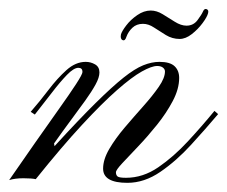

<svg xmlns="http://www.w3.org/2000/svg" viewBox="-67 -399 496 419"><path d="M211 0Q158 0 158 -31Q158 -51 171.5 -74Q185 -97 205 -120.5Q225 -144 245.5 -167Q266 -190 279.5 -209.5Q293 -229 293 -243Q293 -248 288.5 -251.5Q284 -255 276 -255Q264 -255 242.5 -243Q221 -231 188.5 -202.5Q156 -174 112 -126.5Q68 -79 11 -8Q2 -10 -16 -10Q-34 -10 -47 -6Q-18 -48 10 -88Q38 -128 61.5 -161Q85 -194 99 -215.5Q113 -237 113 -242Q113 -251 104 -251Q94 -251 79 -235.5Q64 -220 46 -196.5Q28 -173 9 -149L0 -155Q20 -178 39 -203Q58 -228 78 -246Q98 -264 120 -264Q131 -264 140.5 -258.5Q150 -253 150 -241Q150 -230 141.5 -214.5Q133 -199 119 -179.5Q105 -160 87.5 -136.5Q70 -113 51 -86L52 -80Q105 -138 141.5 -174Q178 -210 202.5 -229.5Q227 -249 245.5 -256.5Q264 -264 281 -264Q304 -264 314 -254.5Q324 -245 324 -229Q324 -205 310 -178.5Q296 -152 275.5 -126.5Q255 -101 234.5 -79.5Q214 -58 200 -43Q186 -28 186 -23Q186 -17 189.5 -14Q193 -11 208 -11Q245 -11 278.5 -34Q312 -57 343 -90.5Q374 -124 401 -157L409 -150Q382 -118 350 -83Q318 -48 283 -24Q248 0 211 0ZM325 -314Q309 -314 295 -322.5Q281 -331 269 -339Q257 -347 245 -347Q231 -347 222 -338.5Q213 -330 209 -319Q206 -309 200.5 -311.5Q195 -314 197 -324Q199 -331 208.5 -343.5Q218 -356 232.5 -366Q247 -376 262 -376Q275 -376 288 -368Q301 -360 314.5 -351.5Q328 -343 340 -343Q355 -343 364 -355Q373 -367 376 -374Q379 -381 384 -379Q389 -377 387 -370Q385 -362 375 -348.5Q365 -335 351.5 -324.5Q338 -314 325 -314Z"/></svg>

Font: Kapakana
Style: Regular
Weight: 400
Designer: Kousuke Nagai
Version: Version 1.002